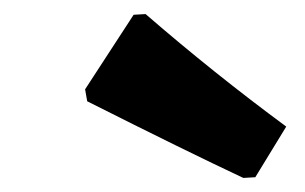

<svg xmlns="http://www.w3.org/2000/svg" viewBox="-20 -774 434 273"><path d="M187 -754Q284 -670 387 -594L343 -522L326 -521Q245 -559 104 -630L101 -647L170 -753Z"/></svg>

Font: Alegreya Sans SC Black
Style: Italic
Weight: 900
Italic angle: -7°
Designer: Juan Pablo del Peral
Foundry: Huerta Tipografica
Version: Version 2.007